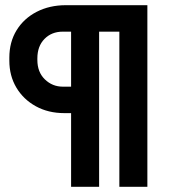

<svg xmlns="http://www.w3.org/2000/svg" viewBox="-20 -720 654 740"><path d="M254 0V-284H228Q166 -284 118 -310.5Q70 -337 43 -382.5Q16 -428 16 -486V-498Q16 -558 44 -603.5Q72 -649 121.5 -674.5Q171 -700 234 -700H548V0H440V-598H362V0ZM222 -386H254V-598H222Q179 -598 151.5 -570Q124 -542 124 -495V-489Q124 -442 153 -414Q182 -386 222 -386Z"/></svg>

Font: Space Grotesk Light
Style: Bold
Weight: 700
Version: Version 2.000